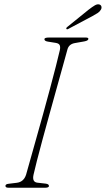

<svg xmlns="http://www.w3.org/2000/svg" viewBox="-20 -875 493 895"><path d="M136.5 -61.5Q128.5 -27 153.5 -23.5L193 -19Q208.5 -17 208 -8Q208 -3.5 203 -1.8Q198 0 192.5 0H19Q5.5 0 5.5 -8Q4.5 -17 21.5 -18.5L58.5 -23Q90.5 -27 101.5 -60.5Q108 -83.5 120.2 -127Q132.5 -170.5 148.2 -226.5Q164 -282.5 180.8 -343Q197.5 -403.5 213 -461.2Q228.5 -519 240.5 -566.2Q252.5 -613.5 259 -641.5Q262 -656.5 258.2 -664.5Q254.5 -672.5 240.5 -675L203 -681Q187 -683.5 187 -692.5Q187 -700 208 -700H380Q392 -700 392 -694Q392 -685.5 373 -682L330.5 -674.5Q301.5 -670 294.5 -645Q286.5 -615.5 273 -567.2Q259.5 -519 243.2 -460.2Q227 -401.5 210 -340.5Q193 -279.5 178 -223.8Q163 -168 152 -125.2Q141 -82.5 136.5 -61.5ZM392 -829Q410 -843 422 -850Q434 -857 443.5 -854Q451 -851.5 452.8 -844.2Q454.5 -837 450 -829.5Q445 -820.5 434.8 -814Q424.5 -807.5 411 -800L298 -740Q291.5 -736.5 289.5 -740.5Q287 -744.5 295 -750.5Z"/></svg>

Font: Fraunces 72pt Soft Thin
Style: Italic
Weight: 100
Italic angle: -16°
Version: Version 1.000;[0bf87f6ff]